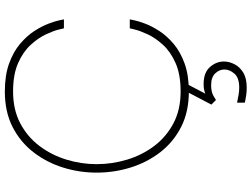

<svg xmlns="http://www.w3.org/2000/svg" viewBox="-143 -647 1039 793"><g transform="rotate(-90 376.5 -250.5)"><path d="M395 10Q311 10 248.5 -22Q186 -54 144 -108.5Q102 -163 81 -231Q60 -299 60 -371Q60 -442 81 -509.5Q102 -577 144 -631.5Q186 -686 248.5 -718Q311 -750 395 -750Q462 -750 510.5 -732.5Q559 -715 592 -687Q625 -659 645 -628Q665 -597 675.5 -569Q686 -541 689.5 -523.5Q693 -506 693 -506H656Q656 -506 651 -527Q646 -548 631.5 -579.5Q617 -611 588.5 -642.5Q560 -674 513 -695Q466 -716 395 -716Q320 -716 264 -686.5Q208 -657 170.5 -607.5Q133 -558 114 -496.5Q95 -435 95 -371Q95 -306 114 -244Q133 -182 170.5 -132.5Q208 -83 264 -53.5Q320 -24 395 -24Q466 -24 513 -45Q560 -66 588.5 -97.5Q617 -129 631.5 -160.5Q646 -192 651 -213Q656 -234 656 -234H693Q693 -234 689.5 -216.5Q686 -199 675.5 -171Q665 -143 645 -112Q625 -81 592 -53Q559 -25 510.5 -7.5Q462 10 395 10ZM411 249Q395 249 380.5 247Q366 245 357.5 243Q349 241 349 241V209Q349 209 358.5 211Q368 213 382 215.5Q396 218 411 218Q452 218 469 198Q486 178 486 157Q486 136 470 119Q454 102 421 102Q393 102 376.5 112Q360 122 360 122L341 103L395 0H427L371 107H350Q350 107 354 101.5Q358 96 366.5 89Q375 82 390 76.5Q405 71 426 71Q473 71 496 97Q519 123 519 155Q519 176 508 198Q497 220 473.5 234.5Q450 249 411 249Z"/></g></svg>

Font: Be Vietnam Pro Variable Thin
Style: Regular
Weight: 100
Designer: Lam Bao, Tony Le, Vietanh Nguyen
Foundry: Yellow Type Foundry
Version: Version 1.002